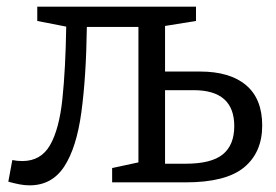

<svg xmlns="http://www.w3.org/2000/svg" viewBox="-20 -548 829 577"><path d="M69 9Q54 9 38.5 6Q23 3 5 -2L17 -67Q31 -64 47 -64Q103 -64 130.5 -112Q158 -160 167.5 -250.5Q177 -341 179 -468L92 -485V-528H569V-485L476 -470V-333H581Q671 -333 719.5 -292Q768 -251 768 -171Q768 -90 713.5 -45Q659 0 538 0H317V-43L396 -60V-467H241Q239 -317 224.5 -210.5Q210 -104 173 -47.5Q136 9 69 9ZM562 -277H476V-56H538Q615 -56 649.5 -84Q684 -112 684 -169Q684 -277 562 -277Z"/></svg>

Font: Bitter
Style: Regular
Weight: 400
Designer: Sol Matas, and Bitter project Authors
Foundry: Sol Matas
Version: Version 2.001